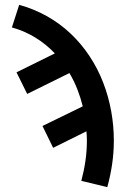

<svg xmlns="http://www.w3.org/2000/svg" viewBox="-20 -548 540 791"><path d="M422 223 315 197Q326 156 332 114.5Q338 73 338 31Q338 22 337.5 12Q337 2 336 -7L199 61L155 -29L321 -110Q312 -146 298.5 -180.5Q285 -215 266 -247L92 -161L48 -250L206 -328Q170 -366 125 -393.5Q80 -421 29 -435L59 -528Q118 -512 172 -482Q226 -452 270.5 -410Q315 -368 349 -316.5Q383 -265 405 -208Q427 -151 438 -90.5Q449 -30 449 31Q449 80 442 128Q435 176 422 223Z"/></svg>

Font: Moesevka
Style: Bold
Weight: 700
Monospace: yes
Designer: Belleve Invis
Foundry: Belleve Invis
Version: Version 32.5.0; ttfautohint (v1.8.4)